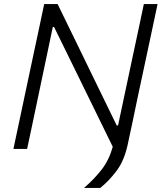

<svg xmlns="http://www.w3.org/2000/svg" viewBox="-20 -733 796 945"><path d="M393.5 192Q444.5 148 480.8 101Q517 54 535 -10.5Q496.5 -89 454.5 -175Q412.5 -261 362 -364L246 -600.5H240L163.5 -236.5Q149.5 -170.5 138 -115.5Q126 -60 113.5 0H46Q59 -59.5 70.5 -115Q82 -170 96 -235.5L146.5 -473Q161 -540.5 173 -597Q184.5 -653.5 197.5 -713H263.5Q310 -617.5 354 -527.5Q398 -437 440 -350.5L554.5 -115.5H561L637 -473Q651.5 -540.5 663.5 -597Q675.5 -653.5 688 -713H755.5Q742.5 -653.5 731 -597.5Q719 -541 704.5 -473L657.5 -253.5Q644.5 -190.5 632.8 -134.8Q621 -79 609 -23.5Q592 57 554 107.5Q516 158 473.5 192Z"/></svg>

Font: Heraclito Light
Style: Italic
Weight: 300
Italic angle: -12°
Designer: Kostas Bartsokas (font) & Cristiano Sobral (main changes)
Foundry: Kostas Bartsokas (font) & Cristiano Sobral (main changes)
Version: Version 1.00;July 8, 2020;FontCreator 13.0.0.2655 64-bit